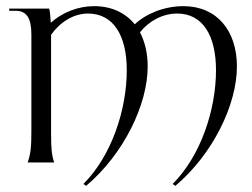

<svg xmlns="http://www.w3.org/2000/svg" viewBox="-20 -528 820 624"><path d="M541 70 550 76C673 -28 750 -189 750 -312C750 -427 686 -508 576 -508C516 -508 456 -485 418 -449C388 -486 343 -508 286 -508C234 -508 183 -488 145 -454C144 -471 143 -487 140 -500H10V-493H30C66 -493 82 -470 82 -416V-105C82 -50 80 -30 70 0H156C148 -25 146 -45 146 -95V-415C175 -456 219 -484 266 -484C349 -484 392 -412 392 -300C392 -172 343 -22 251 70L260 76C383 -28 460 -189 460 -312C460 -355 451 -392 435 -423C464 -460 509 -484 556 -484C639 -484 682 -412 682 -300C682 -172 633 -22 541 70Z"/></svg>

Font: Sinistre
Style: Regular
Weight: 400
Designer: Jules Durand
Foundry: Collletttivo
Version: Version 69.420;Glyphs 3.2 (3217)